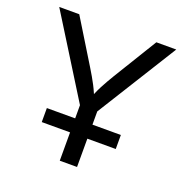

<svg xmlns="http://www.w3.org/2000/svg" viewBox="-130 -848 938 968"><g transform="rotate(20 339.5 -364.0)"><path d="M293 0V-297.9L25.4 -727.5H132.8L276.9 -492.7Q301.3 -453.1 320.1 -417.2Q338.9 -381.3 358.9 -326.7H321.8Q341.8 -382.3 360.8 -418.7Q379.9 -455.1 402.8 -492.7L546.4 -727.5H653.3L385.7 -297.9V0ZM141.1 -151.9V-227.1H538.1V-151.9Z"/></g></svg>

Font: Inter Variable
Style: Regular
Weight: 400
Designer: Rasmus Andersson
Foundry: rsms
Version: Version 4.001;git-9221beed3